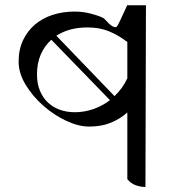

<svg xmlns="http://www.w3.org/2000/svg" viewBox="-20 -503 720 763"><path d="M558 240Q538 240 519 233Q500 226 486 209V-56Q458 -31 421 -15.5Q384 0 334 0Q292 0 243 -23Q194 -46 152 -83Q110 -120 82 -166Q54 -212 54 -258Q54 -306 71.5 -343Q89 -380 119 -405.5Q149 -431 189.5 -444Q230 -457 276 -457Q310 -457 340 -449Q389 -436 396 -427Q431 -387 444 -397Q448 -399 486 -483L484 -482H560ZM277 -57Q315 -57 351 -69.5Q387 -82 417 -105L184 -345Q157 -321 142 -286.5Q127 -252 127 -207Q127 -171 138.5 -143Q150 -115 170 -96Q190 -77 217.5 -67Q245 -57 277 -57ZM486 -336Q451 -363 413.5 -378.5Q376 -394 327 -394Q255 -394 204 -361L435 -121Q451 -136 464 -154Q477 -172 486 -192Z"/></svg>

Font: eng115
Style: Regular
Weight: 400
Designer: Monotype Design Team
Foundry: Monotype Imaging Inc.
Version: Version 2.013